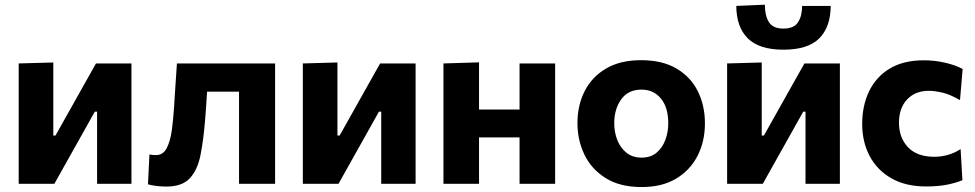

<svg xmlns="http://www.w3.org/2000/svg" viewBox="-20 -762 4044 796"><path d="M57.5 0V-499L201 -503V-200H210L283 -330Q307 -373 330.8 -415.2Q354.5 -457.5 378 -499H525V0H382.5V-299H373L301 -170.5Q277 -128 253 -85Q229 -42 205.5 0Z M669.5 11.5Q651 11.5 629.2 9Q607.5 6.5 593.5 2L599.5 -121.5Q607.5 -120 614.8 -119.5Q622 -119 626.5 -119Q656.5 -119 671.5 -148.5Q686.5 -178 692.5 -223.2Q698.5 -268.5 701.5 -316.5Q704.5 -363.5 707.5 -410Q710.5 -456.5 713.5 -499H1120.5V0H971V-382H838.5Q836.5 -350.5 834.5 -320Q832 -289 830 -261Q823.5 -180.5 811.2 -119Q799 -57.5 767 -23Q735 11.5 669.5 11.5Z M1235.5 0V-499L1379 -503V-200H1388L1461 -330Q1485 -373 1508.8 -415.2Q1532.5 -457.5 1556 -499H1703V0H1560.5V-299H1551L1479 -170.5Q1455 -128 1431 -85Q1407 -42 1383.5 0Z M1818.5 0V-499L1966 -503.5V-308H2134V-499H2281.5V0H2134V-192.5H1966V0Z M2640.5 13.5Q2550 13.5 2490.8 -23.8Q2431.5 -61 2402.8 -121.2Q2374 -181.5 2374 -251Q2374 -325.5 2404.2 -384.8Q2434.5 -444 2493.2 -478.2Q2552 -512.5 2637.5 -512.5Q2726 -512.5 2784.8 -477.8Q2843.5 -443 2873 -383.8Q2902.5 -324.5 2902.5 -251Q2902.5 -175.5 2871.8 -115.8Q2841 -56 2782.8 -21.2Q2724.5 13.5 2640.5 13.5ZM2640 -108.5Q2677.5 -108.5 2701.8 -128.8Q2726 -149 2738.2 -181.5Q2750.5 -214 2750.5 -251Q2750.5 -316.5 2720 -353.5Q2689.5 -390.5 2639.5 -390.5Q2584.5 -390.5 2555.5 -350.2Q2526.5 -310 2526.5 -251Q2526.5 -214 2539.2 -181.5Q2552 -149 2577.2 -128.8Q2602.5 -108.5 2640 -108.5Z M2994.5 0V-499L3138 -503V-200H3147L3220 -330Q3244 -373 3267.8 -415.2Q3291.5 -457.5 3315 -499H3462V0H3319.5V-299H3310L3238 -170.5Q3214 -128 3190 -85Q3166 -42 3142.5 0ZM3228 -556Q3127.5 -556 3080.2 -603Q3033 -650 3032.5 -737.5L3151 -742.5Q3151 -697 3167.8 -670.2Q3184.5 -643.5 3228 -643.5Q3271.5 -643.5 3288.5 -669.8Q3305.5 -696 3305.5 -737.5H3424Q3423.5 -650 3376.5 -603Q3329.5 -556 3228 -556Z M3819.5 11Q3734.5 11 3675.5 -22.8Q3616.5 -56.5 3585.5 -115Q3554.5 -173.5 3554.5 -248.5Q3554.5 -324 3583.2 -383.8Q3612 -443.5 3668.8 -477.8Q3725.5 -512 3810 -512Q3854.5 -512 3897.5 -502.2Q3940.5 -492.5 3971 -476L3960 -347Q3917 -371.5 3885.2 -378.5Q3853.5 -385.5 3831 -385.5Q3774.5 -385.5 3740.8 -349.8Q3707 -314 3707 -253Q3707 -191 3744.5 -151.5Q3782 -112 3854 -112Q3882 -112 3909.8 -119.8Q3937.5 -127.5 3962.5 -144L3970 -15Q3944 -4 3907.2 3.5Q3870.5 11 3819.5 11Z"/></svg>

Font: Heraclito
Style: Bold
Weight: 700
Designer: Kostas Bartsokas (font) & Cristiano Sobral (main changes)
Foundry: Kostas Bartsokas (font) & Cristiano Sobral (main changes)
Version: Version 1.00;July 8, 2020;FontCreator 13.0.0.2655 64-bit